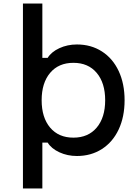

<svg xmlns="http://www.w3.org/2000/svg" viewBox="-20 -868 790 1088"><path d="M250 -60H220V200H110V-848H220V-540H250Q271 -574 316.5 -595Q362 -616 416 -616Q496 -616 557.5 -576.5Q619 -537 652.5 -465.5Q686 -394 686 -300Q686 -206 652.5 -134.5Q619 -63 557.5 -23.5Q496 16 416 16Q362 16 316.5 -5Q271 -26 250 -60ZM396 -88Q480 -88 528 -145Q576 -202 576 -300Q576 -398 528 -455Q480 -512 396 -512Q312 -512 264 -455Q216 -398 216 -300Q216 -202 264 -145Q312 -88 396 -88Z"/></svg>

Font: Martian Mono Custom sWd Rg
Style: Regular
Weight: 400
Width: 6
Monospace: yes
Designer: Alex Havermale
Foundry: Evil Martians
Version: Version 1.000